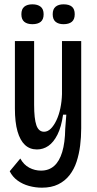

<svg xmlns="http://www.w3.org/2000/svg" viewBox="-20 -718 447 889"><path d="M174 151Q144 151 114.5 143Q85 135 61.5 118Q38 101 25 75L74 16Q90 45 115.5 58.5Q141 72 170 72Q206 72 230.5 50.5Q255 29 268 -14Q281 -57 282 -121L287 -187H272Q264 -130 246 -94.5Q228 -59 204 -42.5Q180 -26 151 -26Q118 -26 95.5 -47Q73 -68 61 -110Q49 -152 49 -216V-528H138V-233Q138 -168 148.5 -138Q159 -108 184 -108Q201 -108 215.5 -122.5Q230 -137 241.5 -161.5Q253 -186 259.5 -217Q266 -248 267 -282V-528H356V-124Q356 -83 351 -43.5Q346 -4 334.5 31Q323 66 302 93Q281 120 249.5 135.5Q218 151 174 151ZM274 -606Q251 -606 237.5 -617Q224 -628 224 -652Q224 -676 237.5 -687Q251 -698 274 -698Q300 -698 313 -687Q326 -676 326 -652Q326 -628 312.5 -617Q299 -606 274 -606ZM130 -606Q106 -606 92.5 -617Q79 -628 79 -652Q79 -676 92.5 -687Q106 -698 130 -698Q154 -698 168 -687Q182 -676 182 -652Q182 -628 168.5 -617Q155 -606 130 -606Z"/></svg>

Font: Bricolage Grotesque 36pt Condensed
Style: Regular
Weight: 400
Width: 3
Designer: Mathieu Triay
Foundry: Atelier Triay
Version: Version 1.001;gftools[0.9.33.dev8+g029e19f]